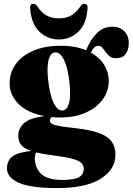

<svg xmlns="http://www.w3.org/2000/svg" viewBox="-20 -710 676 978"><path d="M356.5 -58Q435.5 -49.5 481.8 -33.2Q528 -17 548 10Q568 37 568 78.5Q568 153.5 492.2 200.8Q416.5 248 273.5 248Q135.5 248 75.5 221Q15.5 194 15.5 148Q15.5 107.5 43.8 86.5Q72 65.5 139 59Q102 46.5 87.5 28Q73 9.5 73 -19Q73 -55.5 102.5 -82.5Q132 -109.5 207 -118.5Q121.5 -134.5 75.2 -180Q29 -225.5 29 -284.5Q29 -340.5 60.5 -384Q92 -427.5 150.8 -452.2Q209.5 -477 291 -477Q328.5 -477 360.5 -471Q392.5 -465 418.5 -454Q441.5 -510 474.2 -542Q507 -574 553 -574Q589 -574 612.5 -551.5Q636 -529 636 -490.5Q636 -455 619.5 -434.2Q603 -413.5 573.5 -413.5Q551.5 -413.5 538.8 -423Q526 -432.5 517.8 -445Q509.5 -457.5 501.2 -467Q493 -476.5 480 -476.5Q459.5 -476.5 443 -442Q488 -417 511 -379Q534 -341 534 -298.5Q534 -245 502.5 -202.5Q471 -160 415.5 -135.8Q360 -111.5 288 -111.5Q265 -111.5 243.5 -113.5Q234 -107.5 234 -95.5Q234 -86 243.8 -79.8Q253.5 -73.5 279.8 -68.5Q306 -63.5 356.5 -58ZM260.5 -443Q237 -441 227.5 -404.8Q218 -368.5 225 -306Q233 -227 253.2 -186Q273.5 -145 299 -147Q322 -149 331.8 -185Q341.5 -221 334 -287Q326.5 -362 306.8 -403.5Q287 -445 260.5 -443ZM157.5 94.5Q157.5 146 190.2 176.2Q223 206.5 296 206.5Q357 206.5 381.8 193Q406.5 179.5 406.5 150Q406.5 131.5 392.8 119Q379 106.5 345.2 97.8Q311.5 89 251.5 81.5Q197.5 74.5 163.5 66.5Q161.5 71 159.5 78.5Q157.5 86 157.5 94.5ZM279.5 -616.5Q319 -616.5 344.5 -632.2Q370 -648 390.5 -678.5Q399 -690.5 409 -690.5Q429 -690.5 426 -666.5Q420 -587 378.8 -548Q337.5 -509 279.5 -509Q223 -509 181.5 -548Q140 -587 133.5 -666.5Q131 -690.5 150.5 -690.5Q161 -690.5 169.5 -678.5Q190.5 -645.5 217.5 -631Q244.5 -616.5 279.5 -616.5Z"/></svg>

Font: Fraunces 72pt S000 Black
Style: Regular
Weight: 900
Version: Version 1.000; ttfautohint (v1.8.3)